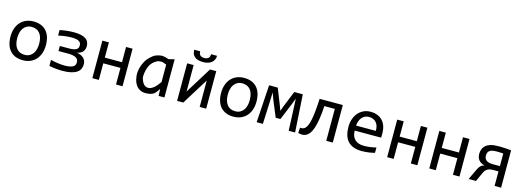

<svg xmlns="http://www.w3.org/2000/svg" viewBox="-1 -1546 6600 2421"><g transform="rotate(15 3299.0 -335.0)"><path d="M504.9 -249Q504.9 -191.9 488.8 -144.3Q472.7 -96.7 442.4 -62.7Q412.1 -28.8 368.7 -10Q325.2 8.8 270 8.8Q217.3 8.8 175.5 -7.6Q133.8 -23.9 104.7 -55.7Q75.7 -87.4 60.3 -134.3Q44.9 -181.2 44.9 -242.2Q44.9 -299.3 61 -346.4Q77.1 -393.6 107.4 -427.5Q137.7 -461.4 181.2 -480.2Q224.6 -499 279.8 -499Q332.5 -499 374.3 -482.7Q416 -466.3 445.1 -434.8Q474.1 -403.3 489.5 -356.4Q504.9 -309.6 504.9 -249ZM418 -245.1Q418 -290.5 408 -324.5Q397.9 -358.4 379.4 -381.1Q360.8 -403.8 334.2 -415.3Q307.6 -426.8 274.9 -426.8Q236.8 -426.8 209.7 -411.9Q182.6 -397 165.3 -372.1Q147.9 -347.2 139.9 -314.2Q131.8 -281.2 131.8 -245.1Q131.8 -199.7 141.8 -165.5Q151.9 -131.3 170.4 -108.6Q189 -85.9 215.3 -74.5Q241.7 -63 274.9 -63Q313 -63 340.1 -77.9Q367.2 -92.8 384.5 -117.7Q401.9 -142.6 409.9 -175.5Q418 -208.5 418 -245.1Z M614.7 -87.9Q636.2 -82 660.6 -77.6Q685.1 -73.2 709 -69.8Q732.9 -66.4 755.1 -64.7Q777.3 -63 794.9 -63Q836.4 -63 864 -68.4Q891.6 -73.7 908 -83.7Q924.3 -93.8 931.2 -108.2Q938 -122.6 938 -140.6Q938 -158.2 931.9 -172.6Q925.8 -187 909.9 -197.8Q894 -208.5 866.7 -214.4Q839.4 -220.2 796.9 -220.2H676.8V-286.1H796.4Q833.5 -286.1 857.2 -291Q880.9 -295.9 894.5 -305.2Q908.2 -314.5 913.1 -327.6Q918 -340.8 918 -357.9Q918 -374.5 911.9 -387.5Q905.8 -400.4 891.6 -409.4Q877.4 -418.5 854 -423.3Q830.6 -428.2 795.9 -428.2Q757.8 -428.2 712.4 -422.9Q667 -417.5 621.6 -407.2V-479Q641.6 -483.4 664.8 -487.3Q688 -491.2 711.9 -493.7Q735.8 -496.1 759.5 -497.6Q783.2 -499 804.7 -499Q862.3 -499 900.9 -489.5Q939.5 -480 962.9 -462.9Q986.3 -445.8 996.1 -422.4Q1005.9 -398.9 1005.9 -371.1Q1005.9 -350.6 1000 -332.3Q994.1 -314 981.9 -299.3Q969.7 -284.7 950.9 -274.4Q932.1 -264.2 905.8 -259.8Q932.1 -255.9 954.6 -246.8Q977.1 -237.8 993.4 -222.9Q1009.8 -208 1019.3 -187.5Q1028.8 -167 1028.8 -140.6Q1028.8 -108.4 1016.4 -80.8Q1003.9 -53.2 975.6 -33.4Q947.3 -13.7 900.9 -2.4Q854.5 8.8 787.1 8.8Q769 8.8 747.3 7.6Q725.6 6.3 702.4 4.2Q679.2 2 656.7 -1.2Q634.3 -4.4 614.7 -8.8Z M1571.8 0H1486.8V-216.8H1262.7V0H1177.7V-490.2H1262.7V-291H1486.8V-490.2H1571.8Z M1793.9 -232.9Q1786.6 -187.5 1794.2 -160.6Q1801.8 -133.8 1814.2 -111.1Q1826.7 -88.4 1845.5 -76.2Q1864.3 -64 1889.6 -64Q1921.9 -64 1957.8 -92.8Q1993.7 -121.6 2033.2 -178.2V-405.8Q2013.7 -415 1989.7 -422.4Q1965.8 -429.7 1927.2 -422.9Q1875.5 -403.3 1841.3 -359.6Q1807.1 -315.9 1793.9 -232.9ZM2039.1 -89.8Q2029.3 -72.3 2002.9 -40.5Q1968.3 8.8 1872.6 8.8Q1829.6 8.8 1797.9 -8.8Q1766.1 -26.4 1744.9 -58.6Q1723.6 -90.8 1715.8 -128.2Q1708 -165.5 1707 -201.2Q1710.9 -270 1732.4 -321.8Q1753.9 -373.5 1779.1 -404.1Q1804.2 -434.6 1842.5 -463.9Q1880.9 -493.2 1949.2 -500Q1981.9 -499 1999 -493.7Q2016.1 -488.3 2043.5 -480L2118.7 -499V0H2042.5L2040.5 -65.9Z M2369.1 -490.2V-145L2583 -490.2H2664.1V0H2579.1V-345.2L2365.2 0H2284.2V-490.2ZM2624 -679.2Q2624 -650.4 2613 -627.9Q2602.1 -605.5 2582.3 -589.6Q2562.5 -573.7 2534.7 -565.4Q2506.8 -557.1 2473.1 -557.1Q2434.1 -557.1 2406.2 -565.4Q2378.4 -573.7 2360.6 -589.6Q2342.8 -605.5 2334.5 -627.9Q2326.2 -650.4 2326.2 -679.2H2403.3Q2403.3 -665 2406.7 -652.8Q2410.2 -640.6 2418.2 -631.1Q2426.3 -621.6 2439.9 -616.2Q2453.6 -610.8 2474.1 -610.8Q2495.1 -610.8 2509 -616.2Q2522.9 -621.6 2531.2 -631.1Q2539.6 -640.6 2543 -652.8Q2546.4 -665 2546.4 -679.2ZM2199.2 -490.2Z M3253.9 -249Q3253.9 -191.9 3237.8 -144.3Q3221.7 -96.7 3191.4 -62.7Q3161.1 -28.8 3117.7 -10Q3074.2 8.8 3019 8.8Q2966.3 8.8 2924.6 -7.6Q2882.8 -23.9 2853.8 -55.7Q2824.7 -87.4 2809.3 -134.3Q2793.9 -181.2 2793.9 -242.2Q2793.9 -299.3 2810.1 -346.4Q2826.2 -393.6 2856.4 -427.5Q2886.7 -461.4 2930.2 -480.2Q2973.6 -499 3028.8 -499Q3081.5 -499 3123.3 -482.7Q3165 -466.3 3194.1 -434.8Q3223.1 -403.3 3238.5 -356.4Q3253.9 -309.6 3253.9 -249ZM3167 -245.1Q3167 -290.5 3157 -324.5Q3147 -358.4 3128.4 -381.1Q3109.9 -403.8 3083.3 -415.3Q3056.6 -426.8 3023.9 -426.8Q2985.8 -426.8 2958.7 -411.9Q2931.6 -397 2914.3 -372.1Q2897 -347.2 2888.9 -314.2Q2880.9 -281.2 2880.9 -245.1Q2880.9 -199.7 2890.9 -165.5Q2900.9 -131.3 2919.4 -108.6Q2938 -85.9 2964.4 -74.5Q2990.7 -63 3023.9 -63Q3062 -63 3089.1 -77.9Q3116.2 -92.8 3133.5 -117.7Q3150.9 -142.6 3158.9 -175.5Q3167 -208.5 3167 -245.1Z M3824.7 0H3740.7L3728 -306.2L3722.7 -415L3693.8 -338.9L3602.1 -116.2H3540L3451.7 -330.1L3420.9 -415L3417 -299.8L3403.8 0H3322.8L3354 -490.2H3466.8L3550.8 -278.8L3573.7 -215.8L3596.7 -278.8L3682.6 -490.2H3793.9Z M4316.4 0H4231.4V-417H4094.7Q4088.9 -316.4 4077.4 -244.6Q4065.9 -172.9 4049.8 -124.8Q4033.7 -76.7 4013.2 -49.1Q3992.7 -21.5 3969 -9Q3945.3 3.4 3918.9 3.2Q3892.6 2.9 3864.7 -3.9L3868.7 -74.2Q3888.2 -72.3 3905.3 -76.2Q3922.4 -80.1 3937 -95Q3951.7 -109.9 3963.6 -137.9Q3975.6 -166 3985.4 -212.9Q3995.1 -259.8 4002.2 -327.9Q4009.3 -396 4013.7 -490.2H4316.4Z M4890.6 -271Q4890.6 -252.9 4890.1 -240.7Q4889.6 -228.5 4888.7 -217.8H4544.4Q4544.4 -142.6 4586.4 -102.3Q4628.4 -62 4707.5 -62Q4729 -62 4750.5 -63.7Q4772 -65.4 4792 -68.4Q4812 -71.3 4830.3 -75Q4848.6 -78.6 4864.3 -83V-13.2Q4829.6 -3.4 4785.9 2.7Q4742.2 8.8 4695.3 8.8Q4632.3 8.8 4586.9 -8.3Q4541.5 -25.4 4512.5 -57.9Q4483.4 -90.3 4469.5 -137.5Q4455.6 -184.6 4455.6 -244.1Q4455.6 -295.9 4470.5 -342Q4485.4 -388.2 4513.9 -423.1Q4542.5 -458 4584 -478.5Q4625.5 -499 4678.2 -499Q4729.5 -499 4769 -482.9Q4808.6 -466.8 4835.7 -437.3Q4862.8 -407.7 4876.7 -365.5Q4890.6 -323.2 4890.6 -271ZM4802.2 -283.2Q4803.7 -315.9 4795.9 -343Q4788.1 -370.1 4771.7 -389.6Q4755.4 -409.2 4731 -420.2Q4706.5 -431.2 4674.3 -431.2Q4646.5 -431.2 4623.5 -420.4Q4600.6 -409.7 4584 -390.1Q4567.4 -370.6 4557.1 -343.3Q4546.9 -315.9 4544.4 -283.2Z M5420.4 0H5335.4V-216.8H5111.3V0H5026.4V-490.2H5111.3V-291H5335.4V-490.2H5420.4Z M5970.2 0H5885.3V-216.8H5661.1V0H5576.2V-490.2H5661.1V-291H5885.3V-490.2H5970.2Z M6156.7 -141.6Q6172.9 -175.8 6192.1 -193.4Q6211.4 -210.9 6240.7 -216.8Q6210 -222.7 6189.9 -235.8Q6169.9 -249 6158 -266.4Q6146 -283.7 6141.4 -303.2Q6136.7 -322.8 6136.7 -341.8Q6136.7 -374 6147.5 -402.3Q6158.2 -430.7 6182.1 -451.7Q6206.1 -472.7 6244.9 -484.9Q6283.7 -497.1 6356 -497.1Q6396.5 -497.1 6436 -494.4Q6475.6 -491.7 6513.7 -487.8V0H6428.7V-189.9H6355Q6337.9 -189.9 6320.1 -186.8Q6302.2 -183.6 6287.6 -175Q6272.9 -166.5 6261 -152.8Q6249 -139.2 6239.7 -118.2L6186 0H6089.8ZM6223.6 -342.8Q6223.6 -300.8 6252.2 -279.8Q6280.8 -258.8 6336.9 -258.8H6428.7V-422.9Q6407.7 -424.8 6388.2 -425.8Q6368.7 -426.8 6347.2 -426.8Q6305.2 -426.8 6283.2 -421.1Q6261.2 -415.5 6248.5 -405Q6235.8 -394.5 6229.7 -379.4Q6223.6 -364.3 6223.6 -342.8Z"/></g></svg>

Font: Code New Roman
Style: Regular
Weight: 400
Monospace: yes
Designer: Sam Radian
Foundry: Code New Roman
Version: Version 2.00 November 29, 2014